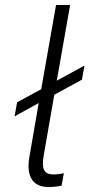

<svg xmlns="http://www.w3.org/2000/svg" viewBox="-20 -740 356 764"><path d="M171 4C192 4 204 3 225 -1L234 -51C218 -47 205 -46 192 -46C153 -46 145 -71 154 -122L196 -363L306 -423L316 -479L206 -419L259 -720H203L144 -385L48 -333L38 -277L134 -330L97 -116C83 -37 112 4 171 4Z"/></svg>

Font: Fixel Display Light
Style: Italic
Weight: 300
Italic angle: -10°
Designer: AlfaBravo + MacPaw
Foundry: Kyrylo Tkachov, Marchela Mozhyna, Serhii Makarenko, Maria Weinstein, Zakhar Kryvoshyya
Version: Version 1.210;Glyphs 3.2 (3217)